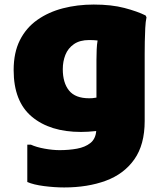

<svg xmlns="http://www.w3.org/2000/svg" viewBox="-20 -584 724 844"><path d="M262 240Q220 240 173.5 234Q127 228 100 216V52H116Q140 63 176 69.5Q212 76 242 76Q283 76 318.5 69.5Q354 63 377 45Q400 27 403 -8Q384 -6 367.5 -5Q351 -4 336 -4Q200 -4 120 -71Q40 -138 40 -276Q40 -353 67.5 -407.5Q95 -462 144 -496.5Q193 -531 256.5 -547.5Q320 -564 392 -564Q470 -564 527 -549Q584 -534 620 -516L624 -508Q620 -490 618.5 -460.5Q617 -431 616.5 -400.5Q616 -370 616 -348V-52Q616 52 570.5 116.5Q525 181 445 210.5Q365 240 262 240ZM256 -280Q256 -220 283.5 -186Q311 -152 372 -152Q379 -152 386.5 -152.5Q394 -153 404 -155V-320Q404 -344 405 -366.5Q406 -389 409 -406Q401 -407 391.5 -407.5Q382 -408 372 -408Q331 -408 305 -390Q279 -372 267.5 -343Q256 -314 256 -280Z"/></svg>

Font: Kufam Black
Style: Regular
Weight: 900
Designer: Wael Morcos, Artur Schmal
Foundry: Original Type
Version: Version 1.301; ttfautohint (v1.8.3)